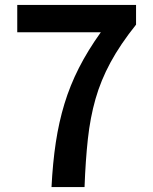

<svg xmlns="http://www.w3.org/2000/svg" viewBox="-20 -759 620 779"><path d="M189 0Q194 -99 206.5 -181.5Q219 -264 241.5 -338Q264 -412 300 -483Q336 -554 389 -628H50V-739H532V-659Q468 -579 428.5 -506Q389 -433 367.5 -357.5Q346 -282 336.5 -195Q327 -108 323 0Z"/></svg>

Font: Noto Sans SC Thin SemiBold
Style: Regular
Weight: 600
Version: Version 2.004-H2;hotconv 1.0.118;makeotfexe 2.5.65603